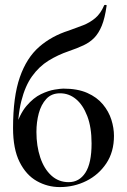

<svg xmlns="http://www.w3.org/2000/svg" viewBox="-20 -747 515 780"><path d="M223 13Q173 13 129.5 -11.5Q86 -36 59.5 -89Q33 -142 33 -227Q33 -354 60.5 -433Q88 -512 139 -556.5Q190 -601 260 -623Q291 -634 318 -644.5Q345 -655 367 -673.5Q389 -692 403 -725Q405 -728 410 -727Q415 -726 413 -723Q406 -673 393.5 -642.5Q381 -612 363 -593.5Q345 -575 319.5 -563Q294 -551 259 -539Q215 -524 177 -500.5Q139 -477 110.5 -437.5Q82 -398 66.5 -336Q51 -274 51 -182L42 -224Q59 -283 87.5 -316.5Q116 -350 146.5 -364.5Q177 -379 202 -383Q227 -387 237 -387Q295 -387 334.5 -369.5Q374 -352 398 -323Q422 -294 432.5 -260.5Q443 -227 443 -195Q443 -130 412 -83.5Q381 -37 331 -12Q281 13 223 13ZM259 -7Q302 -7 327 -45.5Q352 -84 352 -164Q352 -230 334.5 -275.5Q317 -321 288.5 -344.5Q260 -368 224 -368Q189 -368 168 -345Q147 -322 137.5 -286.5Q128 -251 128 -211Q128 -154 143.5 -107.5Q159 -61 188.5 -34Q218 -7 259 -7Z"/></svg>

Font: Cormorant SemiBold
Style: Regular
Weight: 600
Designer: Christian Thalmann (Catharsis Fonts)
Foundry: Catharsis Fonts
Version: Version 4.000